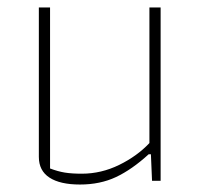

<svg xmlns="http://www.w3.org/2000/svg" viewBox="-20 -484 538 514"><path d="M84 -64V-464H114V-33Q135 -25 153.5 -22Q172 -19 199 -19Q251 -19 299 -42.5Q347 -66 380 -101V-464H410V0H387L384 -71H378Q333 -30 290.5 -10Q248 10 194 10Q141 10 112.5 -8.5Q84 -27 84 -64Z"/></svg>

Font: Athiti ExtraLight
Style: Regular
Weight: 275
Designer: CadsonDemak Team
Foundry: CadsonDemak
Version: Version 1.033